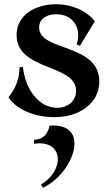

<svg xmlns="http://www.w3.org/2000/svg" viewBox="-20 -535 517 903"><path d="M237 16C354 16 447 -50 447 -151C447 -333 164 -291 164 -406C164 -450 205 -468 243 -468C315 -468 348 -419 348 -369C348 -354 345 -339 340 -326L356 -320L426 -435C385 -487 315 -515 245 -515C149 -515 58 -467 58 -370C59 -200 338 -236 338 -107C338 -61 299 -28 249 -28C158 -28 97 -123 88 -220L72 -219C71 -156 49 -114 20 -78C58 -18 144 16 237 16ZM173 332 182 348C268 307 330 212 330 140C330 88 297 50 213 56C205 93 188 119 140 123V141C220 130 252 170 252 215C252 254 223 305 173 332Z"/></svg>

Font: Sinistre
Style: Bold
Weight: 700
Designer: Jules Durand
Foundry: Collletttivo
Version: Version 69.420;Glyphs 3.2 (3217)